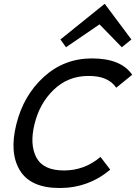

<svg xmlns="http://www.w3.org/2000/svg" viewBox="-20 -933 683 963"><path d="M484 -146 533 -82Q423 10 279 10Q134 10 80 -78Q26 -166 62 -310Q98 -455 200 -547.5Q302 -640 441 -640Q587 -640 643 -558L563 -493Q522 -554 420 -552Q320 -551 249 -482.5Q178 -414 153 -310Q128 -208 162.5 -143Q197 -78 301 -78Q404 -78 484 -146ZM506 -913 639 -735 591 -696 480 -810H478L311 -696L283 -735L504 -913Z"/></svg>

Font: Sinkin Sans 400 Italic
Style: Italic
Weight: 400
Italic angle: -112°
Designer: Keith Bates
Foundry: K-Type
Version: Sinkin Sans (version 1.0)  by Keith Bates   •   © 2014   www